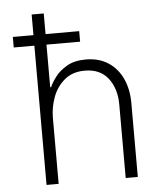

<svg xmlns="http://www.w3.org/2000/svg" viewBox="-54 -807 713 853"><g transform="rotate(-5 303.0 -380.0)"><path d="M119 0V-621H27V-668H119V-760H173V-668H323V-621H173V-431H177Q185 -450 204 -475.5Q223 -501 256.5 -520.5Q290 -540 341 -540Q400 -540 441.5 -512.5Q483 -485 504.5 -437.5Q526 -390 526 -330V0H472V-328Q472 -398 436.5 -444.5Q401 -491 332 -491Q277 -491 241.5 -461Q206 -431 189.5 -386Q173 -341 173 -294V0Z"/></g></svg>

Font: Be Vietnam Pro ExtraLight
Style: Regular
Weight: 200
Designer: Lam Bao, Tony Le, Vietanh Nguyen
Foundry: Yellow Type Foundry
Version: Version 1.002; ttfautohint (v1.8.3)